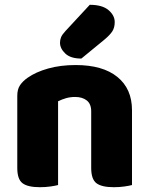

<svg xmlns="http://www.w3.org/2000/svg" viewBox="-20 -772 623 800"><path d="M530 -1Q519 2 498.5 5Q478 8 454 8Q404 8 382 -8.5Q360 -25 360 -72V-308Q360 -339 341.5 -353.5Q323 -368 293 -368Q273 -368 255.5 -363Q238 -358 222 -350V-1Q211 2 190.5 5Q170 8 146 8Q96 8 74 -8.5Q52 -25 52 -72V-373Q52 -400 63.5 -417Q75 -434 95 -448Q129 -472 180.5 -486.5Q232 -501 295 -501Q408 -501 469 -451.5Q530 -402 530 -313ZM354 -752Q406 -752 432 -730Q458 -708 458 -680Q458 -657 448 -641.5Q438 -626 414 -606L319 -528Q274 -528 252 -549Q230 -570 230 -594Q230 -606 234.5 -617Q239 -628 253 -643Z"/></svg>

Font: Baloo Bhai 2 ExtraBold
Style: Regular
Weight: 800
Designer: Supriya Tembe, Noopur Datye and Ek Type
Foundry: Ek Type
Version: Version 1.640;PS 1.000;hotconv 16.6.51;makeotf.lib2.5.65220;